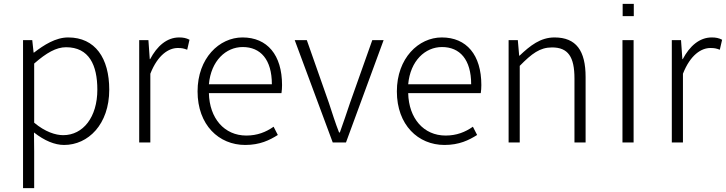

<svg xmlns="http://www.w3.org/2000/svg" viewBox="-20 -742 3781 1000"><path d="M100 238H158V46L157 -52C212 -9 265 13 314 13C439 13 549 -94 549 -275C549 -439 476 -547 335 -547C270 -547 209 -508 157 -468H155L148 -533H100ZM309 -38C270 -38 215 -55 158 -103V-411C222 -467 273 -496 324 -496C444 -496 487 -403 487 -275C487 -132 413 -38 309 -38Z M705 0H763V-358C802 -457 859 -492 906 -492C927 -492 936 -490 955 -483L967 -535C950 -544 934 -547 913 -547C849 -547 798 -502 762 -434H760L753 -533H705Z M1257 13C1334 13 1384 -12 1427 -39L1405 -82C1365 -54 1320 -36 1263 -36C1148 -36 1071 -126 1068 -257H1446C1448 -270 1449 -284 1449 -299C1449 -456 1372 -547 1243 -547C1122 -547 1009 -439 1009 -266C1009 -91 1120 13 1257 13ZM1068 -303C1079 -426 1157 -497 1244 -497C1337 -497 1396 -432 1396 -303Z M1713 0H1782L1978 -533H1919L1803 -206C1786 -154 1767 -100 1750 -52H1746C1727 -100 1710 -154 1693 -206L1578 -533H1515Z M2295 13C2372 13 2422 -12 2465 -39L2443 -82C2403 -54 2358 -36 2301 -36C2186 -36 2109 -126 2106 -257H2484C2486 -270 2487 -284 2487 -299C2487 -456 2410 -547 2281 -547C2160 -547 2047 -439 2047 -266C2047 -91 2158 13 2295 13ZM2106 -303C2117 -426 2195 -497 2282 -497C2375 -497 2434 -432 2434 -303Z M2629 0H2687V-399C2750 -463 2792 -495 2855 -495C2939 -495 2972 -446 2972 -333V0H3030V-341C3030 -478 2981 -547 2868 -547C2795 -547 2742 -505 2686 -452H2684L2677 -533H2629Z M3223 -658H3281V-722H3223ZM3222 0H3280V-533H3222Z M3479 0H3537V-358C3576 -457 3633 -492 3680 -492C3701 -492 3710 -490 3729 -483L3741 -535C3724 -544 3708 -547 3687 -547C3623 -547 3572 -502 3536 -434H3534L3527 -533H3479Z"/></svg>

Font: Spoqa Han Sans Neo Light
Style: Regular
Weight: 300
Designer: [Spoqa Han Sans Neo] Dong-huui Kim ___ Younghwa Kang ___ Yujin Lee ___ [Noto Sans] Ryoko NISHIZUKA ____ (kana & ideograp
Foundry: Spoqa (http://www.spoqa-han-sans.com)
Version: Version 1.100;hotconv 1.0.109;makeotfexe 2.5.65596